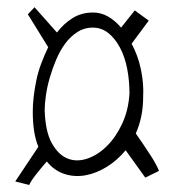

<svg xmlns="http://www.w3.org/2000/svg" viewBox="-20 -489 474 535"><path d="M71.3 -178.7Q71.3 -196.3 73.7 -218.3Q76.2 -240.2 81.1 -264.2Q85.9 -288.1 94.7 -311.5Q103.5 -335 114.3 -357.4L57.6 -449.2L76.2 -468.8L138.7 -398.4Q157.2 -422.9 182.1 -438.5Q207 -454.1 239.3 -454.1Q261.7 -454.1 281.2 -442.9Q300.8 -431.6 317.4 -412.1L355.5 -460L394.5 -431.6L346.7 -367.2Q364.3 -335 372.6 -295.9Q380.9 -256.8 378.9 -218.8Q378.9 -163.1 358.4 -117.2Q380.9 -85 398.9 -57.1Q417 -29.3 422.9 -12.7L384.8 5.9L330.1 -70.3Q306.6 -42 277.3 -23.9Q248 -5.9 217.8 -0.5Q187.5 4.9 159.2 -4.4Q130.9 -13.7 110.4 -39.1Q91.8 -17.6 78.6 -0.5Q65.4 16.6 61.5 26.4L22.5 16.6L86.9 -80.1Q79.1 -98.6 75.2 -123Q71.3 -147.5 71.3 -178.7ZM104.5 -181.6Q106.4 -122.1 124.5 -89.8Q142.6 -57.6 168 -47.4Q193.4 -37.1 222.7 -46.9Q252 -56.6 277.3 -81.5Q302.7 -106.4 320.3 -144Q337.9 -181.6 340.8 -228.5Q340.8 -263.7 334.5 -296.9Q328.1 -330.1 314.5 -356Q300.8 -381.8 281.7 -397Q262.7 -412.1 238.3 -412.1Q214.8 -412.1 195.8 -399.9Q176.8 -387.7 162.1 -368.2Q147.5 -348.6 136.7 -323.2Q126 -297.9 118.7 -272.5Q111.3 -247.1 107.9 -223.1Q104.5 -199.2 104.5 -181.6Z"/></svg>

Font: Annie Use Your Telescope
Style: Regular
Weight: 400
Version: Version 1.003 2001